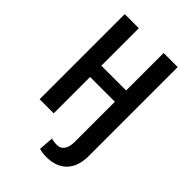

<svg xmlns="http://www.w3.org/2000/svg" viewBox="-267 -816 1134 1134"><g transform="rotate(45 300.0 -249.0)"><path d="M195.8 -710.9V-397.9H402.8V-710.9H520.5V31.2Q520.5 75.2 508.8 109.4Q497.1 143.6 474.9 166.5Q452.6 189.5 420.7 201.4Q388.7 213.4 348.6 213.4Q332 213.4 317.6 211.7Q303.2 210 287.1 205.1L293.9 112.8Q298.3 114.3 304.9 115.5Q311.5 116.7 318.1 117.4Q324.7 118.2 331.1 118.4Q337.4 118.7 341.8 118.7Q371.1 118.7 387 95.7Q402.8 72.8 402.8 31.2V-303.7H195.8V0H78.1V-710.9Z"/></g></svg>

Font: Roboto Mono
Style: Regular
Weight: 500
Designer: Google
Version: Version 2.000986; 2015; ttfautohint (v1.3)